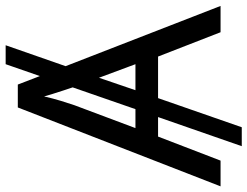

<svg xmlns="http://www.w3.org/2000/svg" viewBox="-118 -682 875 679"><g transform="rotate(-90 319.5 -342.5)"><path d="M545 0 459 -221H312L209 75H142L245 -221H176L91 0H0L279 -717H360L390 -639L432 -760H499L425 -548L638 0ZM206 -301H273L350 -523Q346 -535 339.5 -554.5Q333 -574 327 -593.5Q321 -613 318 -624Q311 -593 302 -563.5Q293 -534 287 -517ZM432 -301 384 -430 340 -301Z"/></g></svg>

Font: Noto Sans
Style: Regular
Weight: 400
Designer: Monotype Design Team
Foundry: Monotype Imaging Inc.
Version: Version 2.007